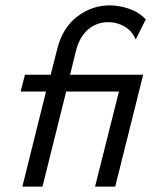

<svg xmlns="http://www.w3.org/2000/svg" viewBox="-20 -695 568 715"><path d="M63.2 0 151.4 -354.2H56.9L72.9 -416.7H168.8L193.1 -512.5Q213.2 -592.4 268.1 -633.7Q322.9 -675 388.2 -675Q423.6 -675 460.4 -662.5Q497.2 -650 522.9 -622.9L485.4 -547.9Q471.5 -580.6 443.4 -596.5Q415.3 -612.5 382.6 -612.5Q341 -612.5 308.7 -585.8Q276.4 -559 262.5 -504.2L241 -416.7H513.2L409 0H334L422.9 -354.2H226.4L138.2 0Z"/></svg>

Font: Afacad
Style: Italic
Weight: 400
Italic angle: -14°
Designer: Kristian Moeller
Foundry: Dicotype
Version: Version 1.000